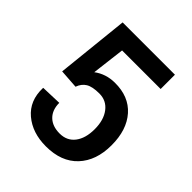

<svg xmlns="http://www.w3.org/2000/svg" viewBox="-182 -752 877 877"><g transform="rotate(45 256.0 -314.0)"><path d="M442.9 -637.7V-545.4H193.8L174.3 -385.3Q217.3 -417.5 274.4 -418Q364.7 -418.9 415.5 -361.6Q466.3 -304.2 466.3 -205.1Q466.3 -106 411.6 -47.6Q356.9 10.7 257.3 10.7Q169.9 10.7 113.5 -36.9Q57.1 -84.5 59.6 -168L60.1 -169.9L160.2 -173.3Q160.2 -127.4 186.8 -101.3Q213.4 -75.2 260.3 -75.2Q307.1 -75.2 333.5 -109.4Q359.9 -143.6 359.9 -202.6Q359.9 -261.7 332.5 -297.4Q305.2 -333 259.8 -333Q214.4 -333 192.4 -319.3Q170.4 -305.7 160.6 -277.8L67.9 -284.2L105 -637.7Z"/></g></svg>

Font: Yantramanav Medium
Style: Regular
Weight: 500
Version: Version 1.001;PS 1.0;hotconv 1.0.72;makeotf.lib2.5.5900; ttf